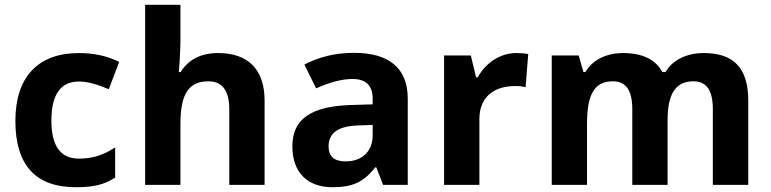

<svg xmlns="http://www.w3.org/2000/svg" viewBox="-20 -780 3251 810"><path d="M299.8 9.8C374.5 9.8 417.5 0 465.8 -30.8V-158.2C417 -125.5 370.1 -110.8 313 -110.8C235.4 -110.8 196.8 -164.1 196.8 -271C196.8 -380.9 235.4 -436 313 -436C353.5 -436 392.1 -422.9 439 -403.8L482.9 -519C432.6 -543.9 376 -556.2 313 -556.2C140.6 -556.2 44.9 -455.6 44.9 -270C44.9 -83.5 129.9 9.8 299.8 9.8Z M1096.2 -356C1096.2 -484.9 1028.8 -556.2 900.4 -556.2C828.1 -556.2 775.4 -529.3 742.2 -476.1H734.4L737.8 -520C740.2 -564.5 741.2 -592.8 741.2 -605V-759.8H592.3V0H741.2V-256.8C741.2 -383.8 775.9 -437 859.4 -437C918 -437 947.3 -397.5 947.3 -318.8V0H1096.2Z M1700.2 0V-363.8C1700.2 -494.1 1619.6 -557.1 1473.1 -557.1C1396.5 -557.1 1327.1 -540.5 1264.2 -507.8L1313.5 -407.2C1372.6 -433.6 1423.8 -446.8 1467.3 -446.8C1523.9 -446.8 1552.2 -418.9 1552.2 -363.8V-339.8L1457.5 -336.9C1293.9 -331.1 1213.4 -278.8 1213.4 -163.1C1213.4 -52.2 1277.3 9.8 1382.3 9.8C1467.8 9.8 1513.2 -11.2 1563.5 -74.2H1567.4L1596.2 0ZM1552.2 -208C1552.2 -142.1 1507.3 -99.1 1438.5 -99.1C1390.1 -99.1 1366.2 -120.1 1366.2 -162.1C1366.2 -220.7 1408.2 -248.5 1494.6 -251L1552.2 -252.9Z M2158.2 -556.2C2090.3 -556.2 2029.3 -515.1 1995.6 -454.1H1988.3L1966.3 -545.9H1853.5V0H2002.4V-277.8C2002.4 -365.7 2058.1 -417 2153.3 -417C2170.4 -417 2185.1 -415.5 2197.3 -412.1L2208.5 -551.8C2195.3 -554.7 2178.2 -556.2 2158.2 -556.2Z M2796.4 -273.9C2796.4 -387.2 2832.5 -437 2905.3 -437C2961.9 -437 2987.3 -397.5 2987.3 -318.8V0H3136.7V-356C3136.7 -496.1 3072.3 -556.2 2948.7 -556.2C2877 -556.2 2816.9 -526.9 2787.6 -476.1H2774.4C2745.6 -529.3 2689.9 -556.2 2608.4 -556.2C2536.6 -556.2 2479 -526.4 2449.7 -476.1H2441.4L2421.4 -545.9H2307.6V0H2456.5V-256.8C2456.5 -385.3 2489.3 -437 2565.4 -437C2622.1 -437 2647.5 -397.5 2647.5 -318.8V0H2796.4Z"/></svg>

Font: Open Sans bold
Style: Bold
Weight: 700
Foundry: Ascender Corporation
Version: Version 1.100;PS 001.100;hotconv 1.0.88;makeotf.lib2.5.64775